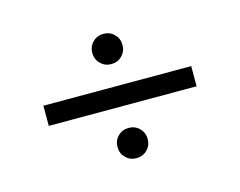

<svg xmlns="http://www.w3.org/2000/svg" viewBox="-63 -606 690 552"><g transform="rotate(-15 282.0 -330.0)"><path d="M62 -300V-360H502V-300ZM282 -145Q263 -145 250 -158Q237 -171 237 -190Q237 -209 250 -222Q263 -235 282 -235Q301 -235 314 -222Q327 -209 327 -190Q327 -171 314 -158Q301 -145 282 -145ZM282 -425Q263 -425 250 -438Q237 -451 237 -470Q237 -489 250 -502Q263 -515 282 -515Q301 -515 314 -502Q327 -489 327 -470Q327 -451 314 -438Q301 -425 282 -425Z"/></g></svg>

Font: El Messiri
Style: Regular
Weight: 400
Designer: Mohamed Gaber
Foundry: Kief Type Foundry
Version: Version 2.020